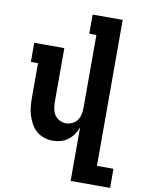

<svg xmlns="http://www.w3.org/2000/svg" viewBox="-101 -804 812 1088"><g transform="rotate(10 305.0 -260.0)"><path d="M383 215V-94Q375 -72 362 -52.5Q349 -33 330.5 -19Q312 -5 289 1.5Q266 8 243 8Q218 8 193 0Q168 -8 149 -24.5Q130 -41 117.5 -63.5Q105 -86 97.5 -110Q90 -134 87.5 -159.5Q85 -185 85 -210V-410H44V-520H217V-210Q217 -191 220.5 -171.5Q224 -152 234.5 -136Q245 -120 263 -111Q281 -102 300 -102Q319 -102 337 -111Q355 -120 365.5 -136Q376 -152 379.5 -171.5Q383 -191 383 -210V-625H342V-735H515V105H610V215Z"/></g></svg>

Font: Iosevka HT Extrabold Extended
Style: Regular
Weight: 800
Width: 7
Monospace: yes
Designer: Belleve Invis
Foundry: Belleve Invis
Version: Version 32.3.0; ttfautohint (v1.8.4)